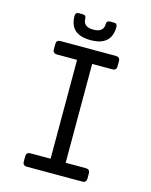

<svg xmlns="http://www.w3.org/2000/svg" viewBox="-132 -996 851 1081"><g transform="rotate(15 293.0 -455.5)"><path d="M190.4 -910.6H213.9Q233.4 -910.6 233.4 -891.1Q233.4 -842.3 293 -842.3Q352.5 -842.3 352.5 -891.1Q352.5 -910.6 372.1 -910.6H395.5Q415 -910.6 415 -891.1Q415 -781.2 293 -781.2Q170.9 -781.2 170.9 -891.1Q170.9 -910.6 190.4 -910.6ZM131.8 0Q107.4 0 107.4 -23.9V-54.2Q107.4 -78.1 131.8 -78.1H249V-654.3H131.8Q107.4 -654.3 107.4 -678.2V-708.5Q107.4 -732.4 131.8 -732.4H454.1Q478.5 -732.4 478.5 -708.5V-678.2Q478.5 -654.3 454.1 -654.3H336.9V-78.1H454.1Q478.5 -78.1 478.5 -54.2V-23.9Q478.5 0 454.1 0Z"/></g></svg>

Font: Simply Mono
Style: Book
Weight: 400
Designer: Wojciech Kalinowski "wmk69" (wmk69@o2.pl)
Foundry: Wojciech Kalinowski "wmk69" (wmk69@o2.pl)
Version: Version 1.0.0